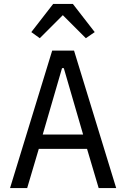

<svg xmlns="http://www.w3.org/2000/svg" viewBox="-20 -955 640 975"><path d="M481 0 422 -199H177L118 0H31L245 -698H356L570 0ZM304 -609H295L197 -272H402ZM350 -935 461 -792 416 -761 299 -878 182 -761 139 -792 250 -935Z"/></svg>

Font: iA Writer Duo V
Style: Regular
Weight: 400
Designer: Mike Abbink, Paul van der Laan, Pieter van Rosmalen, Oliver Reichenstein
Foundry: Information Architects Inc.
Version: Version 2.000